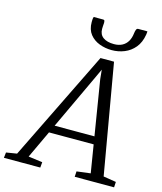

<svg xmlns="http://www.w3.org/2000/svg" viewBox="-199 -1084 1000 1185"><g transform="rotate(15 300.5 -491.5)"><path d="M-60 0 -56 -35 12 -46 356.5 -749H443L564.5 -48L646 -35L644 0H392.5L394.5 -35L482.5 -46L388.5 -623L379 -719L398.5 -716L358 -628.5L85.5 -47L175.5 -35L172.5 0ZM148.5 -223.5 172 -272.5H466.5L474.5 -223.5ZM312 -983Q318.5 -983 320.2 -976.8Q322 -970.5 321.5 -962Q321 -953.5 320.2 -943.8Q319.5 -934 319.5 -925.5Q319.5 -889.5 344.8 -871.5Q370 -853.5 414 -853.5Q444.5 -853.5 466.2 -865Q488 -876.5 500.8 -898Q513.5 -919.5 517 -950Q518.5 -963 522.2 -973Q526 -983 535 -983H593.5Q593.5 -979.5 593.2 -974.8Q593 -970 591.5 -961Q583 -910 556 -877.5Q529 -845 490.8 -829.5Q452.5 -814 410 -814Q369 -814 331.5 -828Q294 -842 270.2 -871.8Q246.5 -901.5 246.5 -949.5Q246.5 -958 247 -966.5Q247.5 -975 250.5 -983Z"/></g></svg>

Font: Merriweather 7pt Light
Style: Italic
Weight: 300
Italic angle: -7.8°
Designer: Eben Sorkin
Foundry: Eben Sorkin
Version: Version 2.200;gftools[0.9.31]